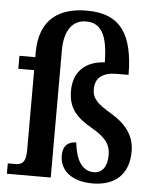

<svg xmlns="http://www.w3.org/2000/svg" viewBox="-54 -812 706 868"><g transform="rotate(5 298.5 -378.0)"><path d="M398 10C500 10 562 -45 562 -149C562 -220 524 -271 453 -313C390 -351 367 -372 367 -416C367 -467 402 -493 464 -493H518C517 -670 463 -766 306 -766C185 -766 91 -713 91 -557V-536H19V-477H91V-115C91 -55 71 -47 41 -47H9V0H208V-577C208 -667 244 -717 306 -717C375 -717 405 -663 406 -540C321 -536 265 -488 265 -399C265 -322 300 -281 374 -239C440 -201 460 -170 460 -123C460 -70 436 -41 400 -41C344 -41 317 -93 309 -168C280 -168 249 -155 249 -104C249 -37 302 10 398 10Z"/></g></svg>

Font: Noto Serif Tamil Condensed SemiBold
Style: Italic
Weight: 600
Width: 3
Italic angle: -12°
Designer: Indian Type Foundry, Tom Grace, and the Monotype Design Team
Foundry: Monotype Imaging Inc.
Version: Version 2.003